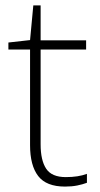

<svg xmlns="http://www.w3.org/2000/svg" viewBox="-20 -679 368 709"><path d="M223 -25Q246 -25 265.5 -28Q285 -31 301 -37V-4Q285 2 265 6Q245 10 220 10Q151 10 121 -29Q91 -68 91 -143V-496H11V-522L91 -531L103 -659H130V-530H298V-496H130V-146Q130 -87 150.5 -56Q171 -25 223 -25Z"/></svg>

Font: Noto Sans Thai ExtraLight
Style: Regular
Weight: 200
Designer: Monotype Design Team
Foundry: Monotype Imaging Inc.
Version: Version 2.001; ttfautohint (v1.8.4.7-5d5b)